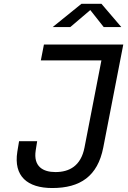

<svg xmlns="http://www.w3.org/2000/svg" viewBox="-20 -960 660 992"><path d="M78.5 -230.5 69.5 -176C49.5 -49.5 121.5 11.5 250 11.5C394.5 11.5 484.5 -49.5 513.5 -197.5L617 -730H207L191 -648H504L416.5 -197.5C398 -102.5 338 -71 266.5 -71C203 -71 151.5 -99 164.5 -183L172 -230.5ZM252 -820H343L446.5 -908L516 -820H607L504 -940.5H401Z"/></svg>

Font: Monaspace Neon
Style: Italic
Weight: 400
Italic angle: -11°
Designer: Riley Cran & the Lettermatic Team
Foundry: Lettermatic
Version: Version 1.200 (Monaspace Neon)